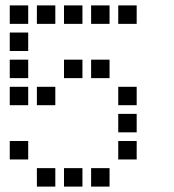

<svg xmlns="http://www.w3.org/2000/svg" viewBox="-20 -704 640 708"><path d="M17 -684Q16 -684 16 -684Q16 -684 16 -683V-617Q16 -616 16 -616Q16 -616 17 -616H83Q84 -616 84 -616Q84 -616 84 -617V-683Q84 -684 84 -684Q84 -684 83 -684ZM117 -684Q116 -684 116 -684Q116 -684 116 -683V-617Q116 -616 116 -616Q116 -616 117 -616H183Q184 -616 184 -616Q184 -616 184 -617V-683Q184 -684 184 -684Q184 -684 183 -684ZM217 -684Q216 -684 216 -684Q216 -684 216 -683V-617Q216 -616 216 -616Q216 -616 217 -616H283Q284 -616 284 -616Q284 -616 284 -617V-683Q284 -684 284 -684Q284 -684 283 -684ZM317 -684Q316 -684 316 -684Q316 -684 316 -683V-617Q316 -616 316 -616Q316 -616 317 -616H383Q384 -616 384 -616Q384 -616 384 -617V-683Q384 -684 384 -684Q384 -684 383 -684ZM417 -684Q416 -684 416 -684Q416 -684 416 -683V-617Q416 -616 416 -616Q416 -616 417 -616H483Q484 -616 484 -616Q484 -616 484 -617V-683Q484 -684 484 -684Q484 -684 483 -684ZM17 -584Q16 -584 16 -584Q16 -584 16 -583V-517Q16 -516 16 -516Q16 -516 17 -516H83Q84 -516 84 -516Q84 -516 84 -517V-583Q84 -584 84 -584Q84 -584 83 -584ZM17 -484Q16 -484 16 -484Q16 -484 16 -483V-417Q16 -416 16 -416Q16 -416 17 -416H83Q84 -416 84 -416Q84 -416 84 -417V-483Q84 -484 84 -484Q84 -484 83 -484ZM217 -484Q216 -484 216 -484Q216 -484 216 -483V-417Q216 -416 216 -416Q216 -416 217 -416H283Q284 -416 284 -416Q284 -416 284 -417V-483Q284 -484 284 -484Q284 -484 283 -484ZM317 -484Q316 -484 316 -484Q316 -484 316 -483V-417Q316 -416 316 -416Q316 -416 317 -416H383Q384 -416 384 -416Q384 -416 384 -417V-483Q384 -484 384 -484Q384 -484 383 -484ZM17 -384Q16 -384 16 -384Q16 -384 16 -383V-317Q16 -316 16 -316Q16 -316 17 -316H83Q84 -316 84 -316Q84 -316 84 -317V-383Q84 -384 84 -384Q84 -384 83 -384ZM117 -384Q116 -384 116 -384Q116 -384 116 -383V-317Q116 -316 116 -316Q116 -316 117 -316H183Q184 -316 184 -316Q184 -316 184 -317V-383Q184 -384 184 -384Q184 -384 183 -384ZM417 -384Q416 -384 416 -384Q416 -384 416 -383V-317Q416 -316 416 -316Q416 -316 417 -316H483Q484 -316 484 -316Q484 -316 484 -317V-383Q484 -384 484 -384Q484 -384 483 -384ZM417 -284Q416 -284 416 -284Q416 -284 416 -283V-217Q416 -216 416 -216Q416 -216 417 -216H483Q484 -216 484 -216Q484 -216 484 -217V-283Q484 -284 484 -284Q484 -284 483 -284ZM17 -184Q16 -184 16 -184Q16 -184 16 -183V-117Q16 -116 16 -116Q16 -116 17 -116H83Q84 -116 84 -116Q84 -116 84 -117V-183Q84 -184 84 -184Q84 -184 83 -184ZM417 -184Q416 -184 416 -184Q416 -184 416 -183V-117Q416 -116 416 -116Q416 -116 417 -116H483Q484 -116 484 -116Q484 -116 484 -117V-183Q484 -184 484 -184Q484 -184 483 -184ZM117 -84Q116 -84 116 -84Q116 -84 116 -83V-17Q116 -16 116 -16Q116 -16 117 -16H183Q184 -16 184 -16Q184 -16 184 -17V-83Q184 -84 184 -84Q184 -84 183 -84ZM217 -84Q216 -84 216 -84Q216 -84 216 -83V-17Q216 -16 216 -16Q216 -16 217 -16H283Q284 -16 284 -16Q284 -16 284 -17V-83Q284 -84 284 -84Q284 -84 283 -84ZM317 -84Q316 -84 316 -84Q316 -84 316 -83V-17Q316 -16 316 -16Q316 -16 317 -16H383Q384 -16 384 -16Q384 -16 384 -17V-83Q384 -84 384 -84Q384 -84 383 -84Z"/></svg>

Font: Doto SemiBold
Style: Regular
Weight: 600
Monospace: yes
Version: Version 1.000